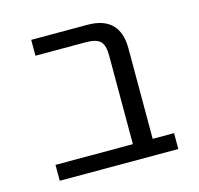

<svg xmlns="http://www.w3.org/2000/svg" viewBox="-82 -607 719 695"><g transform="rotate(-15 277.0 -260.0)"><path d="M349.6 -391.6Q349.6 -430.7 334.5 -445.3Q319.3 -460 280.3 -460H91.8V-519.5H301.8Q423.8 -519.5 423.8 -398.4V-59.6H503.9V0H59.6V-59.6H349.6Z"/></g></svg>

Font: Gen Shin Gothic Normal
Style: Regular
Weight: 300
Designer: [Source Han Sans]
Ryoko NISHIZUKA  (kana & ideographs); Paul D. Hunt (Latin, Greek & Cyrillic); Wenlong ZHANG  (bopomofo
Version: Version 1.002.20150607